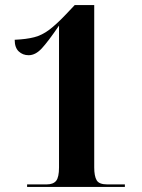

<svg xmlns="http://www.w3.org/2000/svg" viewBox="-20 -738 561 758"><path d="M87 0V-10H164Q190 -10 201.5 -24Q213 -38 213 -77V-637Q170 -574 145 -547Q120 -520 93 -520Q70 -520 54 -535Q38 -550 38 -581Q84 -583 115 -591Q146 -599 174.5 -620.5Q203 -642 241 -682L275 -718H352V-77Q352 -43 361.5 -26.5Q371 -10 403 -10H473V0Z"/></svg>

Font: Noto Serif Display SemiCondensed
Style: Bold
Weight: 700
Width: 4
Designer: Monotype Design Team
Foundry: Monotype Imaging Inc.
Version: Version 2.009